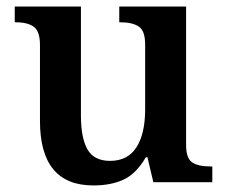

<svg xmlns="http://www.w3.org/2000/svg" viewBox="-20 -556 692 586"><path d="M102 -187V-419Q102 -460 83.5 -474Q65 -488 27 -488H25V-536H227V-204Q227 -135 247 -100Q267 -65 316 -65Q370 -65 396.5 -106.5Q423 -148 423 -222V-420Q423 -462 403.5 -475Q384 -488 347 -488H344V-536H548V-113Q548 -73 566.5 -60.5Q585 -48 622 -48H628V0H448L430 -76H425Q396 -26 357.5 -8Q319 10 265 10Q102 10 102 -187Z"/></svg>

Font: Noto Serif SemiBold
Style: Regular
Weight: 600
Designer: Monotype Design Team
Foundry: Monotype Imaging Inc.
Version: Version 1.001